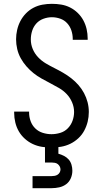

<svg xmlns="http://www.w3.org/2000/svg" viewBox="-20 -763 540 1003"><path d="M249 8Q224 8 199 4Q174 0 151.5 -10.5Q129 -21 110 -38Q91 -55 78.5 -76.5Q66 -98 60 -123Q54 -148 54 -173V-180H132V-175Q132 -152 140 -130Q148 -108 164.5 -92Q181 -76 203.5 -69Q226 -62 249 -62Q272 -62 295 -69Q318 -76 334.5 -93Q351 -110 359 -132.5Q367 -155 367 -178Q367 -204 356.5 -228.5Q346 -253 328.5 -271.5Q311 -290 288.5 -303Q266 -316 243 -328Q220 -340 197.5 -352.5Q175 -365 155 -381Q135 -397 118 -416.5Q101 -436 88.5 -458.5Q76 -481 70 -506.5Q64 -532 64 -558Q64 -582 69.5 -606.5Q75 -631 86.5 -653Q98 -675 115.5 -693Q133 -711 155 -722.5Q177 -734 201.5 -738.5Q226 -743 251 -743Q276 -743 300 -739Q324 -735 346 -724Q368 -713 386 -695.5Q404 -678 415.5 -656.5Q427 -635 432.5 -611Q438 -587 438 -562V-555H360V-560Q360 -582 353 -603.5Q346 -625 331 -641.5Q316 -658 294.5 -665.5Q273 -673 251 -673Q229 -673 207 -665Q185 -657 170 -640.5Q155 -624 148 -602Q141 -580 141 -557Q141 -531 151 -507Q161 -483 179 -464Q197 -445 219 -432Q241 -419 264 -407.5Q287 -396 309.5 -383Q332 -370 352.5 -354Q373 -338 390 -318.5Q407 -299 419 -276.5Q431 -254 437.5 -229Q444 -204 444 -178Q444 -152 438 -127.5Q432 -103 420 -80.5Q408 -58 389 -40.5Q370 -23 347.5 -12Q325 -1 299.5 3.5Q274 8 249 8ZM150 220V157H250Q258 157 266 155.5Q274 154 281 149.5Q288 145 292 137.5Q296 130 296 122Q296 114 292 106.5Q288 99 281.5 94Q275 89 266.5 87.5Q258 86 250 86H215V-62H285V40Q300 44 314.5 51.5Q329 59 339 70.5Q349 82 353.5 97.5Q358 113 358 129Q358 149 350 168Q342 187 326 199Q310 211 290 215.5Q270 220 250 220Z"/></svg>

Font: Iosevka srxl
Style: Regular
Weight: 400
Monospace: yes
Designer: Belleve Invis
Foundry: Belleve Invis
Version: Version 33.0.1; ttfautohint (v1.8.3)